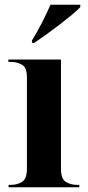

<svg xmlns="http://www.w3.org/2000/svg" viewBox="-20 -786 369 806"><path d="M16 0V-10H27Q52 -10 72.5 -22.5Q93 -35 93 -78V-462Q93 -503 72 -514.5Q51 -526 28 -526H15V-536H236V-78Q236 -34 257 -22Q278 -10 302 -10H313V0ZM114 -616Q135 -649 156 -690.5Q177 -732 192 -766H317V-756Q305 -743 281.5 -723.5Q258 -704 230 -682.5Q202 -661 174 -641Q146 -621 124 -606H114Z"/></svg>

Font: Noto Serif Display SemiCondensed
Style: Bold
Weight: 700
Width: 4
Designer: Monotype Design Team
Foundry: Monotype Imaging Inc.
Version: Version 2.009